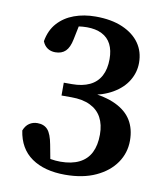

<svg xmlns="http://www.w3.org/2000/svg" viewBox="-77 -718 683 796"><g transform="rotate(10 264.5 -320.0)"><path d="M250 14Q163 14 109 -23.5Q55 -61 44 -136Q52 -157 67 -167Q82 -177 101 -177Q129 -177 144.5 -159.5Q160 -142 168 -98L184 -13L139 -51Q161 -43 181 -39.5Q201 -36 222 -36Q269 -36 301 -52Q333 -68 348.5 -99Q364 -130 364 -175Q364 -217 348 -246.5Q332 -276 300 -291.5Q268 -307 221 -307H179V-361H214Q257 -361 287.5 -375.5Q318 -390 333.5 -419Q349 -448 349 -490Q349 -527 336 -552.5Q323 -578 297 -591Q271 -604 234 -604Q216 -604 196 -601Q176 -598 152 -591L204 -623L188 -545Q181 -510 165 -494.5Q149 -479 122 -479Q103 -479 89 -488.5Q75 -498 68 -516Q76 -563 103.5 -593.5Q131 -624 172 -639Q213 -654 262 -654Q329 -654 376 -633.5Q423 -613 447.5 -578Q472 -543 472 -496Q472 -456 451 -421Q430 -386 389 -362Q348 -338 288 -329V-341Q358 -335 403 -313.5Q448 -292 469.5 -256.5Q491 -221 491 -172Q491 -120 462 -78Q433 -36 379 -11Q325 14 250 14Z"/></g></svg>

Font: Source Serif 4 18pt SemiBold
Style: Regular
Weight: 600
Designer: Frank Grießhammer
Foundry: Adobe Systems Incorporated
Version: Version 4.004;hotconv 1.0.116;makeotfexe 2.5.65601